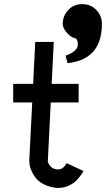

<svg xmlns="http://www.w3.org/2000/svg" viewBox="-20 -899 514 931"><path d="M339.4 -715.3Q324.7 -717.3 304.4 -740Q284.2 -762.7 284.2 -783.2Q284.2 -821.8 310.8 -850.3Q337.4 -878.9 378.9 -878.9Q419.9 -878.9 447 -850.8Q474.1 -822.8 474.1 -783.2Q474.1 -610.4 307.6 -592.8L297.9 -628.9Q357.4 -650.9 357.4 -682.1Q357.4 -712.9 339.4 -715.3ZM384.8 -69.8Q383.3 -66.4 380.1 -61Q377 -55.7 366 -41.5Q355 -27.3 342.3 -16.4Q329.6 -5.4 308.3 3.4Q287.1 12.2 263.7 12.2H254.9Q222.2 8.8 196.8 -3.4Q171.4 -15.6 158 -30.8Q144.5 -45.9 135.7 -64.2Q127 -82.5 124.5 -95.2Q122.1 -107.9 122.1 -118.2V-123.5L136.2 -402.3H43.9V-492.2H140.6L150.9 -695.8H240.7L230.5 -492.2H361.3V-402.3H226.1L211.9 -118.2Q211.9 -107.4 223.6 -93.8Q235.4 -80.1 254.9 -77.6H263.7Q286.1 -77.6 303.2 -107.9Z"/></svg>

Font: Anka/Coder Narrow
Style: Bold
Weight: 700
Width: 3
Monospace: yes
Version: Version 001.100